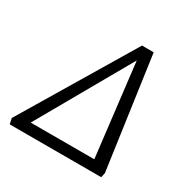

<svg xmlns="http://www.w3.org/2000/svg" viewBox="-149 -799 931 940"><g transform="rotate(30 316.0 -329.0)"><path d="M36 0 48 -59H527L514 0ZM541 0H475L402 -617H426L75 0H24L17 -32L392 -658H458L547 -26Z"/></g></svg>

Font: Ysabeau Office
Style: Italic
Weight: 400
Italic angle: -12°
Designer: Christian Thalmann (Catharsis Fonts)
Version: Version 2.001;gftools[0.9.30]; featfreeze: tnum,lnum,ss02